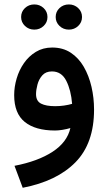

<svg xmlns="http://www.w3.org/2000/svg" viewBox="-20 -596 495 879"><path d="M234.9 -518.1Q234.9 -542.5 252.4 -559.1Q270 -575.7 295.4 -575.7Q320.3 -575.7 337.9 -559.1Q355.5 -542.5 355.5 -518.1Q355.5 -493.7 337.9 -477.1Q320.3 -460.4 295.4 -460.4Q270 -460.4 252.4 -477.3Q234.9 -494.1 234.9 -518.1ZM76.7 -518.1Q76.7 -542.5 94.2 -559.1Q111.8 -575.7 137.2 -575.7Q162.1 -575.7 179.7 -559.1Q197.3 -542.5 197.3 -518.1Q197.3 -493.7 179.7 -477.1Q162.1 -460.4 137.2 -460.4Q111.8 -460.4 94.2 -477.3Q76.7 -494.1 76.7 -518.1ZM410.6 -94.2Q410.6 60.1 325.7 146.7Q240.7 233.4 84 263.7L46.4 163.1Q153.3 142.6 220.5 98.9Q287.6 55.2 302.2 -9.8Q286.1 -4.9 266.8 -1.7Q247.6 1.5 231.9 1.5Q142.1 1.5 93.5 -37.6Q44.9 -76.7 44.9 -160.6Q44.9 -198.2 56.2 -236.6Q67.4 -274.9 89.6 -306.9Q111.8 -338.9 144.3 -358.6Q176.8 -378.4 218.8 -378.4Q268.1 -378.4 304.2 -354.5Q340.3 -330.6 363.8 -289.8Q387.2 -249 398.9 -198.5Q410.6 -147.9 410.6 -94.2ZM232.4 -109.9Q253.4 -109.9 273.4 -112.8Q293.5 -115.7 310.1 -120.6Q305.2 -183.1 283.4 -226.1Q261.7 -269 217.8 -269Q189.5 -269 173.6 -251Q157.7 -232.9 151.4 -208.5Q145 -184.1 145 -165Q145 -133.3 168 -121.6Q190.9 -109.9 232.4 -109.9Z"/></svg>

Font: Vazirmatn RD FD Medium
Style: Regular
Weight: 500
Designer: Saber Rastikerdar
Foundry: Saber Rastikerdar
Version: Version 33.003